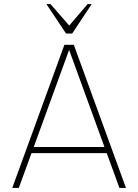

<svg xmlns="http://www.w3.org/2000/svg" viewBox="-20 -919 676 939"><path d="M295 -700H341L596 0H564L502 -170H134L72 0H40ZM145 -200H491L318 -675ZM303 -755 207 -899H227L318.5 -794L408.5 -899H428.5L333 -755Z"/></svg>

Font: Urbanist Thin
Style: Regular
Weight: 100
Designer: Corey Hu
Foundry: Corey Hu
Version: Version 1.330; ttfautohint (v1.8.4.7-5d5b)